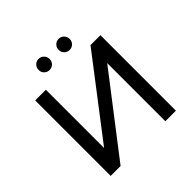

<svg xmlns="http://www.w3.org/2000/svg" viewBox="-218 -1068 1259 1259"><g transform="rotate(-45 411.5 -438.5)"><path d="M353 -788.5Q338 -774 317 -774Q296 -774 281 -788.5Q266 -803 266 -825Q266 -847 281 -862Q296 -877 317 -877Q338 -877 353 -862Q368 -847 368 -825Q368 -803 353 -788.5ZM539 -788.5Q524 -774 503 -774Q482 -774 467 -788.5Q452 -803 452 -825Q452 -847 467 -862Q482 -877 503 -877Q524 -877 539 -862Q554 -847 554 -825Q554 -803 539 -788.5ZM201 0H109V-700H208V-160L622 -700H714V0H616V-539Z"/></g></svg>

Font: false
Style: Regular
Weight: 500
Designer: Julieta Ulanovsky
Foundry: Julieta Ulanovsky
Version: Version 7.222;hotconv 1.0.109;makeotfexe 2.5.65596